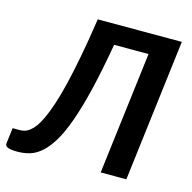

<svg xmlns="http://www.w3.org/2000/svg" viewBox="-140 -828 941 943"><g transform="rotate(15 331.0 -357.0)"><path d="M670 -722.5H242.5C231.8 -650.2 221.2 -585.9 210.5 -529.8C199.8 -473.6 189.3 -424.1 179 -381.2C168.7 -338.4 158.4 -301.7 148.2 -271C138.1 -240.3 128.2 -214.5 118.5 -193.5C108.8 -172.5 99.3 -155.8 90 -143.2C80.7 -130.8 71.6 -121.2 62.8 -114.5C53.9 -107.8 45.4 -103.4 37.2 -101.2C29.1 -99.1 21.2 -98 13.5 -98H-23L-33 -17C-34 -9 -29.6 -2.9 -19.8 1.2C-9.9 5.4 6.5 7.5 29.5 7.5C50.8 7.5 71.5 4.6 91.5 -1.2C111.5 -7.1 130.9 -18.2 149.8 -34.8C168.6 -51.2 186.8 -74.1 204.5 -103.2C222.2 -132.4 239.3 -170.3 256 -217C272.7 -263.7 289 -320.2 305 -386.8C321 -453.2 336.8 -531.8 352.5 -622.5H527.5L451 0H581.5Z"/></g></svg>

Font: Lato
Style: Bold Italic
Weight: 700
Italic angle: -7°
Designer: Lukasz Dziedzic
Foundry: tyPoland Lukasz Dziedzic
Version: Version 2.007; 2014-02-27